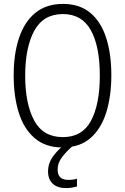

<svg xmlns="http://www.w3.org/2000/svg" viewBox="-20 -745 640 983"><path d="M300 10Q212 10 156.5 -38.5Q101 -87 75.5 -170Q50 -253 50 -359Q50 -470 78 -552.5Q106 -635 162 -680Q218 -725 302 -725Q387 -725 442 -679.5Q497 -634 523.5 -551.5Q550 -469 550 -360Q550 -253 524 -169.5Q498 -86 443 -38Q388 10 300 10ZM302 -43Q401 -43 446 -127Q491 -211 491 -358Q491 -508 445 -590.5Q399 -673 302 -673Q202 -673 155.5 -587.5Q109 -502 109 -358Q109 -213 155 -128Q201 -43 302 -43ZM319 218Q274 218 250 195.5Q226 173 226 133Q226 90 253 53.5Q280 17 322 -13L355 0Q321 29 298 59Q275 89 275 123Q275 176 329 176Q356 176 374 170V210Q363 213 349 215.5Q335 218 319 218Z"/></svg>

Font: Noto Sans Mono Light
Style: Regular
Weight: 300
Designer: Monotype Design Team
Foundry: Monotype Imaging Inc.
Version: Version 2.014; ttfautohint (v1.8.4.7-5d5b)